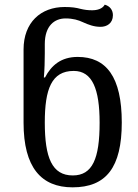

<svg xmlns="http://www.w3.org/2000/svg" viewBox="-20 -792 592 823"><path d="M291 11C435 11 502 -74 502 -267C502 -462 436 -548 313 -548C242 -548 200 -512 173 -460H168C171 -492 172 -534 172 -563V-603C172 -682 214 -713 261 -713C293 -713 316 -706 335 -697C359 -686 383 -677 411 -677C438 -677 464 -692 464 -727C464 -749 451 -766 429 -772C419 -754 397 -748 375 -748C356 -748 342 -750 325 -754C307 -759 288 -762 257 -762C155 -762 81 -696 81 -580V-266C81 -74 157 11 291 11ZM292 -40C203 -40 172 -116 172 -267C172 -410 201 -488 296 -488C376 -488 407 -410 407 -266C407 -111 376 -40 292 -40Z"/></svg>

Font: Noto Serif Georgian SemiCondensed
Style: Regular
Weight: 400
Width: 4
Designer: Monotype Design Team, Akaki Razmadze
Foundry: Google LLC
Version: Version 2.003